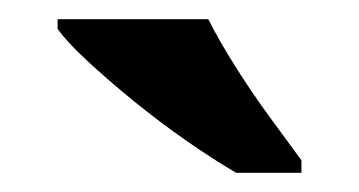

<svg xmlns="http://www.w3.org/2000/svg" viewBox="-20 -786 374 200"><path d="M226 -606Q202 -620 174 -639.5Q146 -659 119 -681Q92 -703 70.5 -723Q49 -743 40 -756V-766H197Q208 -744 225 -717Q242 -690 261 -664Q280 -638 294 -619V-606Z"/></svg>

Font: NotoSerif-Bold
Style: Regular
Weight: 700
Designer: Monotype Design Team
Foundry: Monotype Imaging Inc.
Version: Version 2.007; ttfautohint (v1.8) -l 8 -r 50 -G 200 -x 14 -D